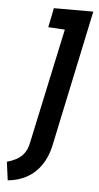

<svg xmlns="http://www.w3.org/2000/svg" viewBox="-54 -533 401 781"><g transform="rotate(5 146.5 -143.0)"><path d="M176 62 295 -500H134L118 -421L186 -417L85 54Q80 79 68.5 95.5Q57 112 39.5 122Q22 132 -2 139L8 214Q52 210 86.5 190.5Q121 171 143.5 138Q166 105 176 62Z"/></g></svg>

Font: Advent Pro SemiBold
Style: Italic
Weight: 600
Italic angle: -12°
Version: Version 3.000